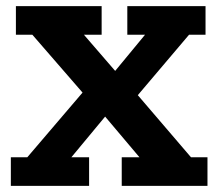

<svg xmlns="http://www.w3.org/2000/svg" viewBox="-20 -603 711 623"><path d="M15.2 0V-92.6H68.5L267.9 -326.1L264.5 -283.4L84.9 -490.4H31.6V-583H309.8V-490.4H252.2L373.6 -349.9L322.4 -335L450.7 -490.4H393.1V-583H646.9V-490.4H593.5L406.2 -269.5L405.4 -319.6L599.8 -92.6H653.2V0H375V-92.6H432.6L305.4 -243.3L346.6 -255.4L211.5 -92.6H269.1V0Z"/></svg>

Font: Rokkitt SemiBold
Style: Regular
Weight: 600
Designer: Vernon Adams
Foundry: Vernon Adams
Version: Version 3.103